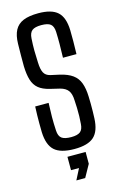

<svg xmlns="http://www.w3.org/2000/svg" viewBox="-146 -867 698 1112"><g transform="rotate(-15 203.0 -311.0)"><path d="M204 7Q121.5 7 85 -26Q48.5 -59 45.5 -135.5Q45 -163 44.8 -187.5Q44.5 -212 45.2 -236.8Q46 -261.5 47 -290H127.5Q125.5 -246.5 125.2 -205.8Q125 -165 127.5 -124Q129 -91 146.2 -77.8Q163.5 -64.5 203.5 -64.5Q241 -64.5 257.8 -77.8Q274.5 -91 276.5 -124Q278.5 -146 279 -170.2Q279.5 -194.5 278.8 -219Q278 -243.5 276.5 -265Q275.5 -304 260.8 -324Q246 -344 213.5 -352.5L155 -366.5Q113.5 -376.5 89.8 -396Q66 -415.5 55.8 -448.5Q45.5 -481.5 44 -531.5Q43.5 -563 44 -597Q44.5 -631 45 -666Q46 -716.5 62.5 -747.5Q79 -778.5 113.5 -792.8Q148 -807 203.5 -807Q283 -807 319 -774.2Q355 -741.5 357.5 -665Q358.5 -635 358 -598Q357.5 -561 356.5 -521H275.5Q277 -565.5 277.2 -603Q277.5 -640.5 276 -676.5Q274.5 -709.5 258 -722.8Q241.5 -736 202.5 -736Q164.5 -736 147.5 -722.8Q130.5 -709.5 128.5 -676.5Q126 -639 126.2 -604Q126.5 -569 128.5 -531.5Q130 -490 140.8 -469.8Q151.5 -449.5 178.5 -443L233 -431Q280 -420 307.5 -400Q335 -380 347.2 -347Q359.5 -314 361 -265Q362 -244.5 362 -222Q362 -199.5 361.8 -177.5Q361.5 -155.5 360.5 -135.5Q357.5 -59 321.2 -26Q285 7 204 7ZM166.5 185.5 200 120H152V40H261V111L219.5 185.5Z"/></g></svg>

Font: Big Shoulders
Style: Regular
Weight: 400
Designer: Patric King
Foundry: XO Type Co
Version: Version 2.002